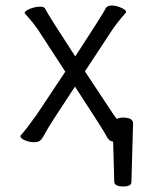

<svg xmlns="http://www.w3.org/2000/svg" viewBox="-20 -503 540 694"><path d="M393 155 389 10V9Q378 7 374 2Q367 -5 361.5 -17Q356 -29 251 -190Q157 -48 146 -26.5Q135 -5 127.5 3Q120 11 103 11Q86 11 70 4Q54 -3 54 -10Q54 -14 57 -16Q78 -40 113 -89L216 -244L119 -393Q101 -420 72 -452L69 -456Q69 -461 78.5 -466.5Q88 -472 101 -475.5Q114 -479 124 -479Q140 -479 143 -472Q154 -449 252 -299Q350 -449 364 -476Q370 -483 384 -483Q400 -483 418 -475Q436 -467 436 -460L434 -456Q407 -426 387 -397L287 -245L389 -91Q394 -84 402 -73Q412 -78 424 -78Q461 -78 461 -57V-56L455 155Q455 171 425 171Q395 171 393 155Z"/></svg>

Font: LXGW WenKai Mono TC
Style: Regular
Weight: 400
Designer: LXGW / Fontworks Inc.
Foundry: LXGW / Fontworks Inc.
Version: Version 1.330